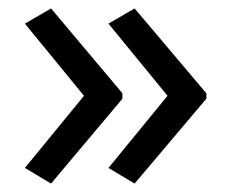

<svg xmlns="http://www.w3.org/2000/svg" viewBox="-20 -491 549 455"><path d="M469 -257 299 -56 237 -93 377 -264 237 -435 299 -471 469 -270ZM270 -257 101 -56 39 -93 179 -264 39 -435 101 -471 270 -270Z"/></svg>

Font: Noto Sans Tifinagh
Style: Regular
Weight: 400
Designer: JamraPatel
Foundry: JamraPatel LLC
Version: Version 2.004; ttfautohint (v1.8.4.7-5d5b)